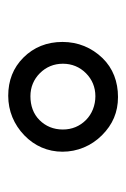

<svg xmlns="http://www.w3.org/2000/svg" viewBox="60 -698 307 467"><g transform="rotate(90 213.5 -464.5)"><path d="M214 -385C192 -385 173 -393 158 -408C143 -423 135 -442 135 -464C135 -486 143 -505 158 -520C173 -535 192 -543 214 -543C236 -543 257 -535 272 -520C287 -505 295 -486 295 -464C295 -441 287 -422 272 -407C257 -392 237 -385 214 -385ZM121 -560C96 -534 82 -501 82 -463C82 -425 95 -393 120 -368C145 -343 176 -331 213 -331C250 -331 283 -345 309 -370C335 -395 349 -427 349 -463C349 -499 335 -533 309 -559C283 -585 253 -598 216 -598C179 -598 146 -586 121 -560Z"/></g></svg>

Font: Iranian Sans 
Style: Regular
Weight: 400
Designer: Hooman Mehr, Hadi Navid in Neviseh Pardaz Co. Ltd. (http://nevisa.com)
Foundry: http://font-store.ir
Version: 5.0.0 build 1/7/1393